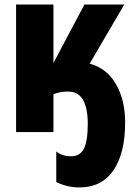

<svg xmlns="http://www.w3.org/2000/svg" viewBox="-20 -573 588 833"><path d="M522.9 -42Q522.9 92.3 471.9 166.3Q420.9 240.2 324.2 240.2Q272 240.2 224.1 216.8V84Q249.5 105 289.1 105Q326.7 105 343.8 72.3Q360.8 39.6 360.8 -37.1Q360.8 -102.5 340.3 -139.2Q319.8 -175.8 274.9 -175.8Q240.7 -175.8 211.9 -164.1V0H49.8V-553.2H211.9V-299.8L346.2 -553.2H519L369.1 -296.9Q443.4 -276.9 483.2 -207.8Q522.9 -138.7 522.9 -42Z"/></svg>

Font: Open Sans Condensed ExtraBold
Style: Regular
Weight: 800
Width: 3
Designer: Monotype Design Team
Foundry: Monotype Imaging Inc.
Version: Version 3.000; ttfautohint (v1.8.4)